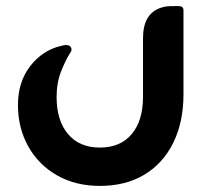

<svg xmlns="http://www.w3.org/2000/svg" viewBox="-20 -397 667 631"><path d="M308 214Q228 214 167 179Q106 144 72.5 83.5Q39 23 39 -52Q39 -128 79.5 -180Q120 -232 180 -246Q191 -249 196 -249Q215 -249 215 -233Q215 -230 213 -227Q211 -224 208 -219Q195 -198 180.5 -161.5Q166 -125 166 -78Q166 -1 203.5 43.5Q241 88 308 88Q376 88 413 43.5Q450 -1 450 -78V-271Q450 -351 507 -371Q519 -375 528 -376Q537 -377 556 -377H567Q583 -377 583 -363V-87Q583 4 549.5 72Q516 140 454.5 177Q393 214 308 214Z"/></svg>

Font: Zain Black
Style: Regular
Weight: 900
Designer: Zain,Boutros
Foundry: Mobile Telecommunications Company (Zain), 2024
Version: Version 1.50; ttfautohint (v1.8.4)